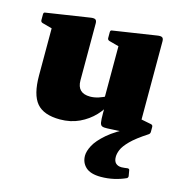

<svg xmlns="http://www.w3.org/2000/svg" viewBox="-110 -617 916 958"><g transform="rotate(15 347.5 -137.5)"><path d="M495 240Q442 240 417 217Q392 194 392 158Q392 135 408 104.5Q424 74 465.5 38Q507 2 584 -35L605 -9L465 -2Q447 -1 438 -4.5Q429 -8 426.5 -22.5Q424 -37 424 -69V-104L412 -112V-162H618V-55L598 -93L669 -79Q679 -77 679 -67V-42Q679 -32 671 -27Q614 10 586.5 38Q559 66 550.5 86.5Q542 107 542 124Q542 146 553 156.5Q564 167 583 167Q591 167 598 166Q605 165 614 164Q623 164 624 171L629 200Q630 207 624 212Q596 225 563 232.5Q530 240 495 240ZM224 16Q140 16 103.5 -27Q67 -70 67 -169V-308H273V-199Q273 -133 340 -133Q381 -133 430 -161L448 -133Q432 -94 400 -60Q368 -26 323.5 -5Q279 16 224 16ZM412 -162V-308H618V-162ZM67 -308V-462L87 -407L17 -426Q7 -429 7 -439V-469Q7 -480 17 -480L240 -514Q258 -517 265.5 -512.5Q273 -508 273 -493V-308ZM412 -308V-462L432 -407L362 -426Q352 -429 352 -439V-469Q352 -480 362 -480L585 -514Q603 -517 610.5 -512.5Q618 -508 618 -493V-308Z"/></g></svg>

Font: Hahmlet Black
Style: Regular
Weight: 900
Version: Version 1.002